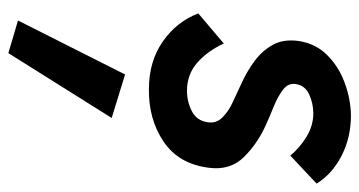

<svg xmlns="http://www.w3.org/2000/svg" viewBox="-220 -290 859 459"><g transform="rotate(90 209.5 -60.5)"><path d="M84 -166Q102 -127 130 -102.5Q158 -78 197 -78Q223 -78 245.5 -89.5Q268 -101 272 -126Q276 -147 261.5 -162Q247 -177 224 -187.5Q201 -198 180 -208Q151 -221 126 -239.5Q101 -258 87 -283.5Q73 -309 78 -345Q84 -385 111 -412.5Q138 -440 176.5 -454.5Q215 -469 255 -470Q309 -470 352.5 -447.5Q396 -425 419 -388L352 -325Q333 -348 306.5 -364Q280 -380 251 -380Q227 -380 205.5 -370Q184 -360 181 -338Q178 -320 194.5 -307.5Q211 -295 234.5 -285.5Q258 -276 278 -267Q323 -247 355.5 -214Q388 -181 381 -130Q372 -58 318.5 -22Q265 14 193 13Q127 13 79.5 -20Q32 -53 12 -105ZM158 70 262 102 107 349 29 326Z"/></g></svg>

Font: Jost* Medium
Style: Italic
Weight: 500
Italic angle: -10°
Version: Version 3.7